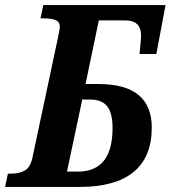

<svg xmlns="http://www.w3.org/2000/svg" viewBox="-41 -734 670 754"><path d="M-10 -52H2Q35 -52 56.5 -64.5Q78 -77 86 -113L187 -588Q194 -623 194 -628Q194 -648 177.5 -655Q161 -662 129 -662H118L129 -714H609L573 -522H507Q513 -582 513 -595Q513 -654 450 -654H347L295 -404H346Q555 -404 555 -233Q555 -117 483.5 -58.5Q412 0 273 0H-21ZM264 -60Q401 -60 401 -231Q401 -290 380 -316.5Q359 -343 314 -343H282L222 -60Z"/></svg>

Font: Noto Serif Narrow
Style: Bold Italic
Weight: 700
Width: 4
Italic angle: -12°
Designer: Monotype Design Team
Foundry: Monotype Imaging Inc.
Version: Version 1.001